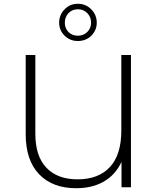

<svg xmlns="http://www.w3.org/2000/svg" viewBox="-20 -991 835 1016"><path d="M673 -700V0H623V-134Q590 -65 529 -30Q468 5 383 5Q258 5 187 -69Q116 -143 116 -281V-700H167V-283Q167 -165 225.5 -103.5Q284 -42 391 -42Q501 -42 561.5 -107Q622 -172 622 -301V-700ZM293 -871Q293 -912 321.5 -941.5Q350 -971 392 -971Q434 -971 463 -941.5Q492 -912 492 -871Q492 -831 463.5 -802.5Q435 -774 392 -774Q350 -774 321.5 -802.5Q293 -831 293 -871ZM462 -871Q462 -901 442 -921.5Q422 -942 392 -942Q362 -942 342.5 -921.5Q323 -901 323 -871Q323 -841 342.5 -821.5Q362 -802 392 -802Q422 -802 442 -822Q462 -842 462 -871Z"/></svg>

Font: Montserrat Alternates Light
Style: Regular
Weight: 300
Designer: Julieta Ulanovsky
Foundry: Julieta Ulanovsky
Version: Version 7.200